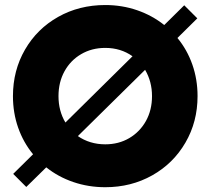

<svg xmlns="http://www.w3.org/2000/svg" viewBox="-20 -741 848 774"><path d="M166.5 -66.4 85.9 12.7 33.2 -40 113.3 -119.1Q74.2 -166.5 53.2 -226.3Q32.2 -286.1 32.2 -353.5Q32.2 -457 80.8 -541Q129.4 -625 214.4 -672.9Q299.3 -720.7 404.3 -720.7Q472.2 -720.7 533 -699.7Q593.8 -678.7 642.1 -640.1L722.7 -719.7L775.4 -667L695.3 -587.9Q734.4 -540.5 755.4 -480.7Q776.4 -420.9 776.4 -353.5Q776.4 -250 727.5 -166Q678.7 -82 593.8 -34.2Q508.8 13.7 404.3 13.7Q336.4 13.7 275.6 -7.1Q214.8 -27.8 166.5 -66.4ZM592.8 -353.5Q592.8 -412.1 564.9 -459.5L293.9 -192.4Q316.9 -176.3 345 -167.7Q373 -159.2 404.3 -159.2Q458.5 -159.2 501.2 -184.3Q543.9 -209.5 568.4 -253.4Q592.8 -297.4 592.8 -353.5ZM243.7 -247.1 514.2 -514.2Q466.8 -547.9 404.3 -547.9Q350.1 -547.9 307.1 -522.7Q264.2 -497.6 240 -453.6Q215.8 -409.7 215.8 -353.5Q215.8 -293.9 243.7 -247.1Z"/></svg>

Font: Wanted Sans Black
Style: Regular
Weight: 900
Designer: Original Design by Kil Hyung-jin and Kang Hanbin, Wanted Lab, Inc; Hangeul from Source Han Sans by Jang Soo-young and Ka
Foundry: Wanted Lab, Inc.
Version: Version 1.003